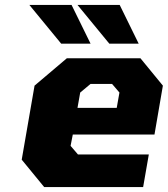

<svg xmlns="http://www.w3.org/2000/svg" viewBox="-20 -758 680 778"><path d="M228 -581 99 -738H270L347 -581ZM423 -581 294 -738H465L542 -581ZM159 0 68 -111 120 -411 251 -522H549L640 -411L606 -213H275L266 -167L296 -132H583L560 0ZM294 -321H453L464 -383L434 -418H347L305 -383Z"/></svg>

Font: Tomorrow
Style: Bold Italic
Weight: 700
Italic angle: -10°
Designer: Tony de Marco, Monica Rizzolli
Foundry: Just in Type
Version: Version 2.002